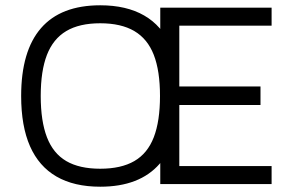

<svg xmlns="http://www.w3.org/2000/svg" viewBox="-20 -696 1122 726"><path d="M359 10Q260 10 193.5 -28.5Q127 -67 93.5 -143Q60 -219 60 -333Q60 -503 135 -589.5Q210 -676 359 -676Q458 -676 525 -637.5Q592 -599 625.5 -522.5Q659 -446 659 -333Q659 -163 583.5 -76.5Q508 10 359 10ZM359 -58Q438 -58 488 -87Q538 -116 561.5 -177Q585 -238 585 -333Q585 -428 561.5 -488.5Q538 -549 488 -578.5Q438 -608 359 -608Q280 -608 230.5 -578.5Q181 -549 157.5 -488.5Q134 -428 134 -333Q134 -238 157.5 -177Q181 -116 230.5 -87Q280 -58 359 -58ZM586 0V-667H1007V-599H658V-369H965V-299H658V-68H1007V0Z"/></svg>

Font: Maven Pro VF Beta
Style: Regular
Weight: 400
Designer: Joe Prince
Foundry: Joe Prince
Version: Version 2.002